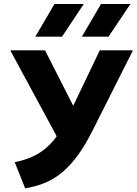

<svg xmlns="http://www.w3.org/2000/svg" viewBox="-20 -960 707 992"><path d="M110 13 56 -122Q120 -134.5 168.8 -161.2Q217.5 -188 255.8 -233.5Q294 -279 327 -348L495.5 -700H667L459.5 -288Q422.5 -213.5 384 -160.2Q345.5 -107 303.5 -71.5Q261.5 -36 213.8 -16Q166 4 110 13ZM301.5 -203 33 -700H212.5L401.5 -329ZM403 -770.5 502 -939.5H654L540.5 -770.5ZM162.5 -770.5 261.5 -939.5H413L300.5 -770.5Z"/></svg>

Font: Geologica Cursive SemiBold
Style: Regular
Weight: 600
Designer: Sindre Bremnes, Frode Helland
Foundry: Monokrom Skriftforlag AS
Version: Version 1.010;gftools[0.9.28]